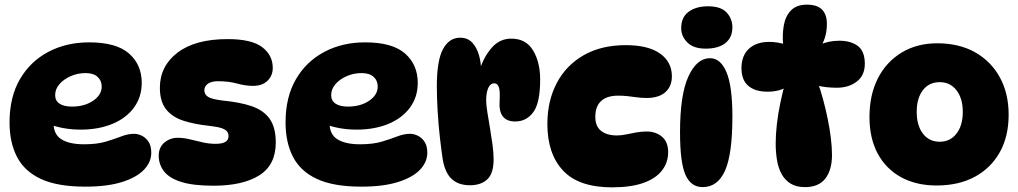

<svg xmlns="http://www.w3.org/2000/svg" viewBox="-20 -794 4375 825"><path d="M347 8Q227 8 156 -25Q85 -58 53 -120Q21 -182 21 -268Q21 -377 65.5 -453.5Q110 -530 187.5 -571Q265 -612 363 -612Q480 -612 534.5 -564Q589 -516 589 -438Q589 -377 555.5 -331.5Q522 -286 462.5 -261.5Q403 -237 326 -237Q288 -237 252.5 -243.5Q217 -250 189 -261L213 -314Q210 -290 210 -266Q210 -216 244.5 -195Q279 -174 341 -174Q397 -174 435 -185.5Q473 -197 501.5 -208Q530 -219 556 -219Q573 -219 590 -210.5Q607 -202 618.5 -184.5Q630 -167 630 -138Q630 -97 598 -64Q566 -31 503 -11.5Q440 8 347 8ZM289 -336Q343 -336 380 -361Q417 -386 417 -422Q417 -448 399 -464Q381 -480 348 -480Q313 -480 283 -466.5Q253 -453 235 -432Q217 -411 217 -385Q217 -361 236 -348.5Q255 -336 289 -336Z M958 -626Q1061 -626 1106.5 -591.5Q1152 -557 1152 -502Q1152 -469 1129.5 -447Q1107 -425 1067 -425Q1035 -425 999 -435Q963 -445 917 -445Q888 -445 873 -434Q858 -423 858 -406Q858 -389 873 -378.5Q888 -368 936 -362Q1011 -355 1062 -337.5Q1113 -320 1139 -283Q1165 -246 1165 -182Q1165 -85 1094 -40.5Q1023 4 897 4Q811 4 759.5 -12Q708 -28 685 -57.5Q662 -87 662 -125Q662 -161 686.5 -181.5Q711 -202 744 -202Q767 -202 793 -196Q819 -190 848 -183Q877 -176 907 -176Q962 -176 962 -209Q962 -220 956 -228.5Q950 -237 933 -243Q916 -249 881 -253Q815 -260 767.5 -275.5Q720 -291 693.5 -324.5Q667 -358 667 -417Q667 -510 743 -568Q819 -626 958 -626Z M1533 8Q1413 8 1342 -25Q1271 -58 1239 -120Q1207 -182 1207 -268Q1207 -377 1251.5 -453.5Q1296 -530 1373.5 -571Q1451 -612 1549 -612Q1666 -612 1720.5 -564Q1775 -516 1775 -438Q1775 -377 1741.5 -331.5Q1708 -286 1648.5 -261.5Q1589 -237 1512 -237Q1474 -237 1438.5 -243.5Q1403 -250 1375 -261L1399 -314Q1396 -290 1396 -266Q1396 -216 1430.5 -195Q1465 -174 1527 -174Q1583 -174 1621 -185.5Q1659 -197 1687.5 -208Q1716 -219 1742 -219Q1759 -219 1776 -210.5Q1793 -202 1804.5 -184.5Q1816 -167 1816 -138Q1816 -97 1784 -64Q1752 -31 1689 -11.5Q1626 8 1533 8ZM1475 -336Q1529 -336 1566 -361Q1603 -386 1603 -422Q1603 -448 1585 -464Q1567 -480 1534 -480Q1499 -480 1469 -466.5Q1439 -453 1421 -432Q1403 -411 1403 -385Q1403 -361 1422 -348.5Q1441 -336 1475 -336Z M1857 -423Q1857 -534 1883.5 -583Q1910 -632 1957 -632Q1990 -632 2009.5 -610.5Q2029 -589 2038 -557.5Q2047 -526 2047 -494L2042 -496Q2059 -550 2093 -589Q2127 -628 2177 -628Q2240 -628 2270.5 -577.5Q2301 -527 2301 -452Q2301 -352 2271.5 -312Q2242 -272 2194 -272Q2157 -272 2140 -294.5Q2123 -317 2127 -365Q2129 -406 2123 -421Q2117 -436 2104 -436Q2087 -436 2078 -416Q2069 -396 2069 -363Q2069 -343 2074 -312.5Q2079 -282 2085 -246Q2091 -210 2096 -174.5Q2101 -139 2101 -109Q2101 -49 2074 -23.5Q2047 2 1999 2Q1952 2 1923 -23Q1894 -48 1883 -105Q1877 -144 1870.5 -200Q1864 -256 1860.5 -316Q1857 -376 1857 -423Z M2610 11Q2467 11 2399.5 -61Q2332 -133 2332 -261Q2332 -360 2372 -436.5Q2412 -513 2487.5 -556.5Q2563 -600 2669 -600Q2765 -600 2816 -564Q2867 -528 2867 -466Q2867 -423 2839 -398Q2811 -373 2758 -373Q2736 -373 2715.5 -376Q2695 -379 2675.5 -381Q2656 -383 2636 -383Q2588 -383 2563 -360Q2538 -337 2538 -292Q2538 -251 2563 -231.5Q2588 -212 2631 -212Q2650 -212 2671 -216.5Q2692 -221 2714.5 -225Q2737 -229 2758 -229Q2798 -229 2824.5 -206.5Q2851 -184 2851 -140Q2851 -96 2824.5 -61.5Q2798 -27 2744.5 -8Q2691 11 2610 11Z M3022 -767Q3078 -767 3102.5 -740Q3127 -713 3127 -677Q3127 -633 3097 -609Q3067 -585 3012 -585Q2960 -585 2933.5 -611.5Q2907 -638 2907 -673Q2907 -720 2939 -743.5Q2971 -767 3022 -767ZM3031 -544Q3076 -544 3101.5 -484Q3127 -424 3127 -293Q3127 -132 3095.5 -61Q3064 10 2999 10Q2949 10 2925.5 -42.5Q2902 -95 2902 -226Q2902 -387 2938 -465.5Q2974 -544 3031 -544Z M3358 -602H3345Q3341 -646 3348 -685.5Q3355 -725 3379 -749.5Q3403 -774 3447 -774Q3492 -774 3512.5 -752.5Q3533 -731 3533 -692Q3533 -637 3509 -598L3498 -600Q3538 -619 3586 -619Q3636 -619 3666 -596.5Q3696 -574 3696 -520Q3696 -470 3661.5 -443.5Q3627 -417 3575 -417Q3554 -417 3530.5 -419.5Q3507 -422 3485 -428L3493 -442Q3505 -410 3516 -369.5Q3527 -329 3536 -286Q3545 -243 3550 -201.5Q3555 -160 3555 -128Q3555 -64 3526.5 -27Q3498 10 3439 10Q3401 10 3376.5 -5.5Q3352 -21 3338 -47Q3324 -73 3318.5 -107Q3313 -141 3313 -177Q3313 -214 3318 -259.5Q3323 -305 3333.5 -354.5Q3344 -404 3357 -449L3370 -426Q3333 -400 3278 -400Q3225 -400 3195.5 -425Q3166 -450 3166 -501Q3166 -555 3198 -584.5Q3230 -614 3285 -614Q3306 -614 3325 -610.5Q3344 -607 3358 -602Z M4004 3Q3917 3 3852 -32.5Q3787 -68 3751.5 -134Q3716 -200 3716 -291Q3716 -386 3752 -457Q3788 -528 3854 -568Q3920 -608 4007 -608Q4101 -608 4169.5 -569.5Q4238 -531 4276 -462Q4314 -393 4314 -301Q4314 -207 4275.5 -139Q4237 -71 4168 -34Q4099 3 4004 3ZM4018 -185Q4063 -185 4090 -220Q4117 -255 4117 -313Q4117 -371 4090 -406Q4063 -441 4018 -441Q3972 -441 3945.5 -406.5Q3919 -372 3919 -313Q3919 -255 3945.5 -220Q3972 -185 4018 -185Z"/></svg>

Font: DynaPuff SemiBold
Style: Regular
Weight: 600
Designer: Toshi Omagari, Jennifer Daniel
Foundry: Google Fonts
Version: Version 2.000